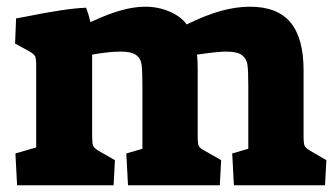

<svg xmlns="http://www.w3.org/2000/svg" viewBox="-20 -553 1004 573"><path d="M26 -95 88 -113V-356Q88 -378 85 -384.5Q82 -391 69 -399L25 -423L28 -498L55 -503Q178 -528 237 -530Q245 -509 250 -487Q304 -512 342.5 -522.5Q381 -533 413 -533Q452 -533 486 -518.5Q520 -504 537 -480Q594 -508 639.5 -520.5Q685 -533 726 -533Q808 -533 847 -486Q886 -439 886 -343V-146Q886 -125 889 -118Q892 -111 906 -103L954 -75L950 0H678L673 -95L721 -109V-298Q721 -341 718.5 -359.5Q716 -378 702 -388.5Q688 -399 655 -399Q629 -399 568 -390Q570 -374 570 -343V-146Q570 -125 573 -118Q576 -111 591 -103L640 -75L636 0H362L357 -95L405 -109V-298Q405 -342 402.5 -360.5Q400 -379 386 -389Q372 -399 340 -399Q305 -399 255 -390V-146Q255 -125 258 -118Q261 -111 274 -103L323 -75L319 0H31Z"/></svg>

Font: Suez One
Style: Regular
Weight: 400
Designer: Michal Sahar
Foundry: Hagilda
Version: Version 1.001